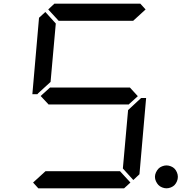

<svg xmlns="http://www.w3.org/2000/svg" viewBox="-20 -1020 984 1040"><path d="M938.5 -85.9Q943.4 -74.2 943.4 -62Q943.4 -49.8 938.5 -38.1Q933.6 -26.4 925.8 -18.1Q918 -9.8 905.8 -4.9Q893.6 0 881.8 0Q870.1 0 857.9 -4.9Q845.7 -9.8 837.9 -18.1Q830.1 -26.4 824.7 -38.1Q819.3 -49.8 819.3 -62Q819.3 -74.2 824.7 -85.9Q830.1 -97.7 837.9 -106Q845.7 -114.3 857.9 -119.1Q870.1 -124 881.8 -124Q893.6 -124 905.8 -119.1Q918 -114.3 925.8 -106Q933.6 -97.7 938.5 -85.9ZM186.5 -514.6 182.6 -509.8H155.3L191.4 -923.8L225.6 -955.1L282.2 -892.6L253.9 -576.2ZM241.2 -968.8 274.4 -1000H740.2L768.6 -968.8L701.2 -907.2H297.9ZM726.6 -499 675.8 -453.1V-454.1H244.1V-453.1L200.2 -500L252 -546.9V-545.9H683.6ZM740.2 -485.4 745.1 -489.3H771.5L735.4 -76.2L702.1 -44.9L645.5 -107.4L673.8 -423.8ZM686.5 -31.2 652.3 0H187.5L159.2 -31.2L226.6 -92.8H629.9Z"/></svg>

Font: my7seg
Style: Book
Weight: 400
Italic angle: -5°
Designer: Keshikan(Twitter:@keshinomi_88pro)
Version: Version 0.46